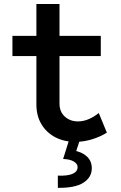

<svg xmlns="http://www.w3.org/2000/svg" viewBox="-20 -700 602 958"><path d="M356 7.8Q299.8 7.8 255.9 -15.1Q211.9 -38.1 186.8 -80.1Q161.6 -122.1 161.6 -179.2V-680.2H276.9V-183.1Q276.9 -142.1 303.5 -118.2Q330.1 -94.2 369.1 -94.2Q397 -94.2 424.6 -106.4Q452.1 -118.7 472.7 -136.2L513.2 -38.1Q480.5 -17.6 439 -4.9Q397.5 7.8 356 7.8ZM42 -420.4V-521H482.9V-420.4ZM268.6 237.3V176.3Q318.8 178.2 343 167Q367.2 155.8 367.2 133.3Q367.2 117.2 347.9 105.7Q328.6 94.2 294.9 93.3L324.2 0H377.9L351.6 80.1L345.2 50.3Q388.7 57.6 413.3 80.6Q438 103.5 438 139.6Q438 184.6 396.5 211.4Q355 238.3 268.6 237.3Z"/></svg>

Font: Reddit Mono SemiBold
Style: Regular
Weight: 600
Monospace: yes
Designer: Stephen Hutchings
Foundry: Reddit
Version: Version 1.014